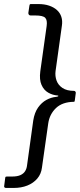

<svg xmlns="http://www.w3.org/2000/svg" viewBox="-64 -762 394 947"><path d="M-34 165Q-39.1 165 -41.8 162.3Q-44.4 159.5 -43.4 155.4L-38.2 114.6Q-37.2 110.5 -35.6 109.6Q-34 108.7 -29.9 108.7H-4.5Q21 108.7 36.5 101.8Q52 94.8 59.8 82.4Q67.6 70 69.4 53.4L100 -167.8Q106.3 -206.9 123.7 -231.5Q141.2 -256.2 164.7 -269.1Q188.3 -281.9 212.5 -284.2Q220 -284.9 223 -287.4Q225.9 -289.9 220.8 -290.9Q195.8 -292.6 174 -305Q152.2 -317.4 140.8 -343.3Q129.3 -369.2 134.8 -410.5L166.1 -633.7Q170.1 -662.7 159 -674.2Q148 -685.7 110 -685.7H86.8Q81.4 -685.7 78.5 -689.5Q75.5 -693.2 75.8 -698.3L81 -733.6Q82.3 -740 83.8 -741Q85.3 -742 90.9 -742H125.1Q155.3 -742 178.5 -734.1Q201.7 -726.2 217 -712.3Q232.4 -698.4 238.6 -678.8Q244.9 -659.2 241.3 -635.5L210 -411Q207 -387 214.9 -364.7Q222.9 -342.4 244.2 -328.1Q265.5 -313.8 301.2 -313.8Q304.9 -313.8 307.8 -310.3Q310.8 -306.8 309.5 -301.6L305.1 -267.4Q304.1 -262.2 303.4 -261.1Q302.6 -259.9 301.3 -259.9Q243.8 -259.2 212.2 -229.1Q180.7 -199 174 -154L142.9 64.7Q139.1 96.2 119.9 118.7Q100.7 141.2 70.9 153.1Q41.1 165 3.3 165H-34Z"/></svg>

Font: Libre Franklin Thin
Style: Italic
Weight: 100
Italic angle: -8°
Designer: Pablo Impallari, Rodrigo Fuenzalida, Nhung Nguyen
Foundry: Impallari Type
Version: Version 3.000